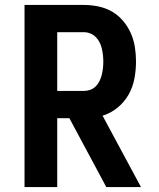

<svg xmlns="http://www.w3.org/2000/svg" viewBox="-20 -755 640 775"><path d="M79 0V-735H319Q348 -735 377 -729Q406 -723 431.5 -708.5Q457 -694 476.5 -671Q496 -648 508 -621Q520 -594 524.5 -565Q529 -536 529 -506Q529 -472 522.5 -437.5Q516 -403 499 -373Q482 -343 454.5 -320.5Q427 -298 394 -288L549 0H409L260 -278H211V0ZM319 -388Q332 -388 344.5 -392.5Q357 -397 366.5 -406.5Q376 -416 382 -428.5Q388 -441 391 -453.5Q394 -466 395.5 -479.5Q397 -493 397 -506Q397 -520 395.5 -533Q394 -546 391 -559Q388 -572 382 -584Q376 -596 366.5 -605.5Q357 -615 344.5 -620Q332 -625 319 -625H211V-388Z"/></svg>

Font: Iosevka Custom XBdEx
Style: Regular
Weight: 800
Width: 7
Monospace: yes
Designer: Belleve Invis
Foundry: Belleve Invis
Version: Version 11.2.4; ttfautohint (v1.8.4)